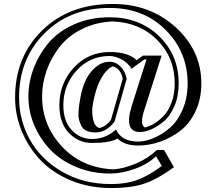

<svg xmlns="http://www.w3.org/2000/svg" viewBox="-20 -773 1087 967"><path d="M618 -376 557 -161Q516 -106 461 -106Q435 -106 417.5 -113.5Q400 -121 391.5 -136.5Q383 -152 378.5 -168Q374 -184 375.5 -208Q377 -232 379.5 -249.5Q382 -267 387 -292Q403 -372 443.5 -417Q484 -462 531 -462Q563 -462 587 -438Q611 -414 618 -376ZM643 -238 718 -474 706 -473 643 -427Q619 -462 587.5 -476.5Q556 -491 533 -491Q432 -491 365.5 -417.5Q299 -344 299 -243Q299 -162 341.5 -117.5Q384 -73 443 -73Q513 -73 564 -121Q592 -60 675 -60Q713 -60 755 -78Q797 -96 836 -129.5Q875 -163 900 -222Q925 -281 925 -353Q925 -511 814.5 -622Q704 -733 532 -733Q331 -733 203.5 -604.5Q76 -476 76 -282Q76 -169 130 -70.5Q184 28 291.5 91Q399 154 539 154Q615 154 671 133.5Q727 113 795 63L766 14Q722 55 657.5 78Q593 101 534 101Q444 101 366 69Q288 37 235.5 -17Q183 -71 153 -141Q123 -211 123 -287Q123 -358 149 -427.5Q175 -497 223.5 -555.5Q272 -614 352.5 -650Q433 -686 532 -686Q683 -686 781.5 -590.5Q880 -495 880 -353Q880 -288 858 -237.5Q836 -187 803.5 -160.5Q771 -134 740.5 -121Q710 -108 685 -108Q603 -108 643 -238ZM548 -753Q736 -753 865 -635.5Q994 -518 994 -353Q994 -275 965 -213Q936 -151 888.5 -114.5Q841 -78 786 -59Q731 -40 675 -40Q608 -40 572 -75Q534 -53 443 -53Q376 -53 327.5 -103Q279 -153 279 -243Q279 -353 351.5 -432Q424 -511 533 -511Q625 -511 668 -470L700 -493H794L711 -232Q711 -231 707.5 -221Q704 -211 702.5 -205.5Q701 -200 698.5 -189.5Q696 -179 695.5 -172Q695 -165 695.5 -156.5Q696 -148 699.5 -141.5Q703 -135 709 -131Q733 -136 757.5 -151Q782 -166 806 -191.5Q830 -217 845 -259Q860 -301 860 -353Q860 -483 772 -571.5Q684 -660 547 -665Q461 -661 391.5 -626Q322 -591 279.5 -536Q237 -481 214.5 -417Q192 -353 192 -287Q192 -142 292.5 -34.5Q393 73 551 80Q605 76 665 50.5Q725 25 771 -18H806L856 69Q776 128 709.5 151Q643 174 539 174Q429 174 336.5 135.5Q244 97 183.5 33Q123 -31 89.5 -112.5Q56 -194 56 -282Q56 -486 192 -619.5Q328 -753 548 -753ZM539 -170 598 -376Q589 -426 549 -439Q521 -429 495.5 -388.5Q470 -348 456 -288Q449 -261 445.5 -233.5Q442 -206 449 -171.5Q456 -137 480 -128Q515 -136 539 -170Z"/></svg>

Font: Jacques Francois Shadow
Style: Regular
Weight: 400
Designer: Alexei Vanyashin, Nikita Kanarev (i@xarsok.ru)
Foundry: Cyreal (www.cyreal.org)
Version: Version 1.003